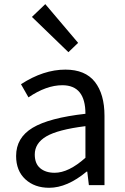

<svg xmlns="http://www.w3.org/2000/svg" viewBox="-20 -892 603 925"><path d="M216.8 12.7Q146.5 12.7 102.1 -28.3Q57.6 -69.3 57.6 -140.6Q57.6 -228.5 137.2 -276.4Q216.8 -324.2 391.6 -343.8Q391.6 -481.4 280.3 -481.4Q203.1 -481.4 117.2 -422.9L81.1 -486.3Q189.5 -556.6 294.9 -556.6Q390.6 -556.6 437 -497.6Q483.4 -438.5 483.4 -334V0H408.2L400.4 -65.4H397.5Q303.7 12.7 216.8 12.7ZM243.2 -59.6Q310.5 -59.6 391.6 -131.8V-284.2Q258.8 -267.6 203.1 -234.9Q147.5 -202.1 147.5 -147.5Q147.5 -103.5 173.8 -81.5Q200.2 -59.6 243.2 -59.6ZM309.6 -640.6 133.8 -810.5 198.2 -872.1 356.4 -685.5Z"/></svg>

Font: Nasu
Style: Regular
Weight: 400
Designer: Ryoko NISHIZUKA (kana &amp; ideographs); Paul D. Hunt (Latin, Greek &amp; Cyrillic); Wenlong ZHANG (bopomofo); Sandoll C
Version: Version 2014.1215